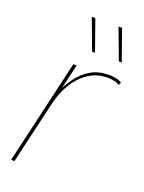

<svg xmlns="http://www.w3.org/2000/svg" viewBox="-139 -796 650 864"><g transform="rotate(20 186.0 -364.5)"><path d="M26 0 142 -500H158L123 -349L118 -356Q137 -399 163 -434Q189 -469 225 -489.5Q261 -510 310 -510Q328 -510 344.5 -506.5Q361 -503 372 -495L365 -482Q355 -490 340 -493Q325 -496 308 -496Q257 -496 217 -469Q177 -442 150.5 -397.5Q124 -353 112 -300L42 0ZM164 -729 216 -582H202L147 -729ZM292 -729 344 -582H330L275 -729Z"/></g></svg>

Font: Work Sans Thin
Style: Italic
Weight: 250
Italic angle: -13°
Designer: Wei Huang
Foundry: Wei Huang
Version: Version 2.012